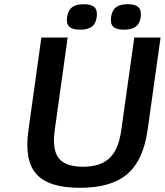

<svg xmlns="http://www.w3.org/2000/svg" viewBox="-20 -880 790 920"><path d="M116.2 -255.9 178.2 -700.2H304.2L242.2 -255.9Q229.5 -163.6 261.2 -122.3Q293 -81.1 377.4 -81.1Q461.4 -81.1 504.9 -122.3Q548.3 -163.6 561 -255.9L623.5 -700.2H749.5L687 -255.9Q666.5 -111.3 589.6 -45.7Q512.7 20 363.3 20Q213.4 20 154.5 -45.7Q95.7 -111.3 116.2 -255.9ZM380.9 -859.9Q418 -859.9 432.9 -845Q447.8 -830.1 443.4 -797.9Q439 -766.1 419.9 -752Q400.9 -737.8 363.8 -737.8Q327.1 -737.8 312 -752.2Q296.9 -766.6 301.3 -797.9Q305.7 -830.1 325 -845Q344.2 -859.9 380.9 -859.9ZM591.8 -859.9Q628.4 -859.9 643.6 -845Q658.7 -830.1 654.3 -797.9Q649.9 -766.6 630.6 -752.2Q611.3 -737.8 573.7 -737.8Q537.1 -737.8 522.5 -752.2Q507.8 -766.6 512.2 -797.9Q516.6 -830.1 535.6 -845Q554.7 -859.9 591.8 -859.9Z"/></svg>

Font: Fivo Sans Med
Style: Regular
Weight: 450
Designer: Alexander Slobzheninov
Foundry: Alexander Slobzheninov
Version: 1.0